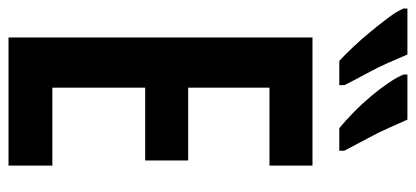

<svg xmlns="http://www.w3.org/2000/svg" viewBox="-287 -694 977 451"><g transform="rotate(90 201.5 -468.5)"><path d="M365 0H64V-714H365V-613H182V-422H353V-321H182V-103H365ZM257 -937Q264 -922 275 -896.5Q286 -871 301 -843.5Q316 -816 330 -789V-777H277Q260 -791 240 -810.5Q220 -830 202 -851.5Q184 -873 170.5 -893Q157 -913 151 -928V-937ZM104 -937Q113 -916 123.5 -892Q134 -868 148 -842.5Q162 -817 176 -789V-777H119Q104 -791 86 -810Q68 -829 50 -851Q32 -873 17 -893Q2 -913 -4 -928V-937Z"/></g></svg>

Font: Noto Sans Display ExtraCondensed SemiBold
Style: Regular
Weight: 600
Width: 2
Designer: Monotype Design Team
Foundry: Monotype Imaging Inc.
Version: Version 2.003